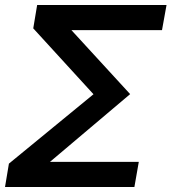

<svg xmlns="http://www.w3.org/2000/svg" viewBox="-29 -745 684 765"><path d="M6.5 -93 343.5 -369.5 103.5 -632 119 -725H634.5L616.5 -625H255.5L489.5 -370L170 -100H524L506.5 0H-9Z"/></svg>

Font: JuliaMono MediumItalic
Style: Regular
Weight: 500
Italic angle: -9°
Monospace: yes
Designer: cormullion
Foundry: corm
Version: Version 0.049; ttfautohint (v1.8.4)